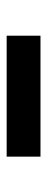

<svg xmlns="http://www.w3.org/2000/svg" viewBox="192 -972 139 562"><g transform="rotate(-90 261.0 -690.5)"><path d="M84 -641V-740H438V-641Z"/></g></svg>

Font: Georama Extended SemiBold
Style: Regular
Weight: 600
Width: 7
Designer: Jean-Baptiste Levee
Foundry: Production Type
Version: Version 1.000